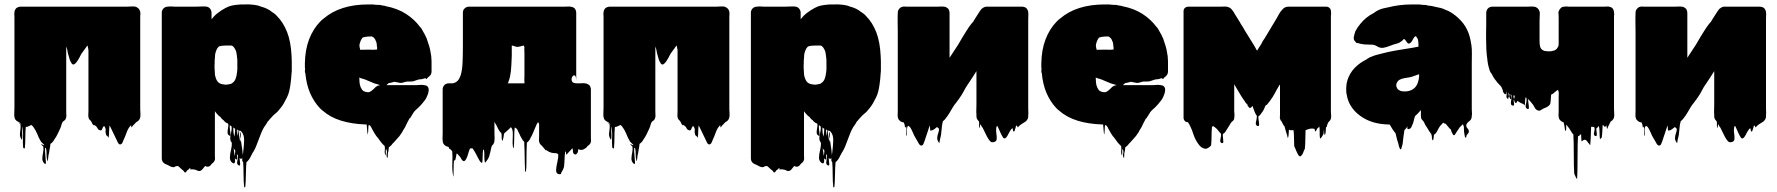

<svg xmlns="http://www.w3.org/2000/svg" viewBox="-20 -550 7998 864"><path d="M611 -59Q611 -49 612 -38Q613 -27 610 -18Q610 -18 608 -14Q607 -11 603 -7Q599 -3 594 -1L586 7Q585 10 582 11L576 18Q575 19 574 21.5Q573 24 572 23Q570 20 570 13Q557 26 550.5 44.5Q544 63 536 80Q535 84 531 92Q527 100 520 100Q514 99 510 90.5Q506 82 504 78L477 22Q476 20 475 18Q474 16 473 15Q471 28 471 41.5Q471 55 469 69Q468 70 467 67.5Q466 65 465 64Q463 62 460 60Q457 58 457 55Q454 43 455 39Q456 35 455.5 31Q455 27 449 17Q451 15 448 17.5Q445 20 445 20Q442 24 439.5 31.5Q437 39 429 36Q422 34 419.5 28.5Q417 23 413 19Q408 13 409.5 15.5Q411 18 406 14Q404 12 402 11Q402 12 400 14Q399 15 398.5 12Q398 9 396 8Q395 5 393 1.5Q391 -2 389 -6Q384 -9 380 -16Q380 -17 379.5 -17.5Q379 -18 379 -19Q379 -20 378.5 -21Q378 -22 378 -23Q377 -29 377.5 -35.5Q378 -42 378 -48V-325L374 -345Q371 -343 369 -339.5Q367 -336 366 -335Q361 -328 356.5 -322Q352 -316 347 -309Q347 -308 346.5 -308Q346 -308 346 -307L342 -300Q341 -298 340 -296Q339 -294 338 -292L334 -285Q332 -281 326.5 -273Q321 -265 314.5 -261Q308 -257 302 -265Q301 -267 300 -269Q299 -271 298 -272Q296 -275 294 -281Q292 -288 290 -295Q288 -302 286 -309Q282 -327 282 -329Q282 -331 278 -341V-47Q278 -41 278.5 -34.5Q279 -28 278 -22Q277 -19 275.5 -15Q274 -11 271 -9Q268 -5 263 -3Q259 3 256 13Q256 16 254 20Q254 21 253.5 21.5Q253 22 253 23L251 28Q245 41 239 53.5Q233 66 225 77L222 82Q220 84 220 85L214 92Q211 95 207 97Q206 104 205.5 110Q205 116 203 123Q202 130 201 136.5Q200 143 198 150Q197 156 196 167.5Q195 179 193 173Q189 159 189.5 144.5Q190 130 187 117Q187 115 185 115.5Q183 116 183 117Q182 128 184 147.5Q186 167 186.5 180Q187 193 179 185Q170 176 170.5 163Q171 150 174 136Q177 122 175 110Q164 99 165 98.5Q166 98 171.5 101Q177 104 179 103.5Q181 103 170 93Q167 91 163 85Q162 83 160.5 80Q159 77 157 74L154 68Q151 60 147.5 52.5Q144 45 140 37Q138 33 135.5 29.5Q133 26 131 23Q131 21 123 14Q122 14 120 12Q119 12 116 15Q113 16 110 17.5Q107 19 104 20Q103 21 100 21Q96 21 96 21Q94 43 94 67.5Q94 92 92 115Q92 116 90.5 117.5Q89 119 88 118Q84 116 84 112Q82 89 83.5 66.5Q85 44 80 22Q79 15 79 24.5Q79 34 80 48Q81 62 80 72Q79 82 76 76Q67 62 70.5 44Q74 26 72 10Q61 -1 62.5 -0.5Q64 0 69.5 5Q75 10 76.5 10.5Q78 11 67 0L60 -3Q54 -6 50 -11Q48 -13 46 -19Q44 -27 44 -33Q44 -41 44.5 -50Q45 -59 45 -67V-473Q45 -478 44.5 -483.5Q44 -489 45 -494Q45 -498 47 -504Q49 -508 50 -509Q53 -515 62 -518Q68 -520 72 -520H552Q562 -520 573 -521Q584 -522 593 -519Q597 -517 599 -515Q606 -511 609 -503Q611 -499 611 -497Q612 -491 611.5 -485Q611 -479 611 -473Z M1293 -244Q1293 -237 1293 -231Q1293 -225 1292 -220Q1291 -207 1290 -194.5Q1289 -182 1287 -170Q1285 -155 1281.5 -140Q1278 -125 1271 -111L1263 -96Q1253 -75 1236 -56Q1235 -54 1231 -50Q1227 -45 1221 -40.5Q1215 -36 1210 -31Q1204 -24 1198.5 -18.5Q1193 -13 1188 -6Q1188 -6 1187.5 -5.5Q1187 -5 1186 -5L1177 10Q1165 25 1155 49.5Q1145 74 1136 99Q1127 124 1116 139Q1115 140 1114.5 142.5Q1114 145 1112 147Q1112 147 1112 147.5Q1112 148 1111 148Q1111 149 1109 153Q1106 158 1103.5 163Q1101 168 1096 173Q1095 176 1092 177L1089 180Q1087 202 1086.5 234.5Q1086 267 1084 290Q1084 291 1081.5 292.5Q1079 294 1079 293Q1076 270 1076 235.5Q1076 201 1074 179Q1071 177 1071 175Q1070 174 1070 170.5Q1070 167 1070 166Q1070 163 1071 161Q1070 163 1065 165Q1064 165 1063.5 164.5Q1063 164 1062 164Q1060 163 1058 161Q1059 174 1060.5 186Q1062 198 1054 194Q1044 189 1048 174Q1052 159 1050 147Q1049 147 1047.5 146Q1046 145 1047 145Q1047 144 1046.5 143.5Q1046 143 1046 143Q1047 153 1047.5 161.5Q1048 170 1042 167Q1039 165 1037 162Q1039 175 1036.5 181.5Q1034 188 1026 183Q1014 174 1014.5 158.5Q1015 143 1019.5 125Q1024 107 1023 92Q1021 90 1019 86Q1018 85 1018 84Q1016 78 1016 72Q1016 61 1019 52Q1021 43 1022 34.5Q1023 26 1022 19Q1020 17 1018 16Q1017 16 1016 14Q1015 12 1016 14H1014V25Q1014 27 1014.5 30Q1015 33 1015 36Q1016 40 1016.5 44.5Q1017 49 1017 57Q1016 63 1013.5 61Q1011 59 1008 57Q1007 57 1007 56.5Q1007 56 1007 56Q1003 50 1004 41.5Q1005 33 1006 26Q1007 21 1007.5 16.5Q1008 12 1007 8Q1007 7 1006.5 7Q1006 7 1006 6L999 3L998 2Q997 2 997 1.5Q997 1 996 1Q990 -3 986 -9Q983 -11 980 -13.5Q977 -16 975 -19Q973 -23 971 -24.5Q969 -26 967 -27Q965 -29 962 -31.5Q959 -34 957 -37Q955 -39 953 -41.5Q951 -44 949 -47Q947 -49 946 -50Q944 -53 946 -50.5Q948 -48 947 -42V151Q947 156 947.5 161.5Q948 167 946 172Q946 172 944 176Q943 177 943 177.5Q943 178 942 179Q940 182 934 186Q931 190 927 194.5Q923 199 917 200Q913 201 909.5 199.5Q906 198 903 197Q899 201 896 205.5Q893 210 889 214Q879 223 869.5 218Q860 213 849 212H841Q840 212 839 213Q838 214 837 213Q836 210 836 205L828 213Q827 214 825 215Q823 216 821 218Q820 219 818.5 222.5Q817 226 814 226Q810 226 808.5 222.5Q807 219 805 218Q805 218 805 217.5Q805 217 804 217Q802 216 798 212L791 206L788 203Q788 203 788 202.5Q788 202 787 202Q783 198 781 197L771 198Q770 199 766 201Q760 204 754 201Q753 202 752 201Q751 200 749 200Q749 200 737.5 194Q726 188 726 189Q722 187 719 185Q708 177 708 163V-493Q708 -499 709.5 -502Q711 -505 713 -509Q722 -520 734 -520Q737 -520 740 -520.5Q743 -521 746 -521Q752 -521 757.5 -520.5Q763 -520 768 -520H861Q869 -520 877.5 -520.5Q886 -521 894 -521Q898 -521 902 -521Q906 -521 910 -520Q911 -520 912 -519.5Q913 -519 914 -519Q923 -516 928 -507Q930 -503 931 -500Q932 -497 932 -486V-463Q934 -465 934 -466Q935 -466 935 -466.5Q935 -467 935 -467L936 -468Q940 -472 941 -474Q940 -473 945 -478.5Q950 -484 952 -485Q955 -487 957.5 -489.5Q960 -492 962 -493Q970 -499 977.5 -504Q985 -509 993 -513Q995 -515 997 -515Q1009 -522 1023.5 -525Q1038 -528 1052 -529Q1059 -529 1063 -530H1079Q1102 -531 1122 -528.5Q1142 -526 1152 -521Q1168 -517 1181.5 -510.5Q1195 -504 1204 -496L1213 -490Q1217 -487 1220.5 -484Q1224 -481 1227 -477Q1255 -449 1272 -405.5Q1289 -362 1292 -299Q1293 -285 1293 -274Q1293 -263 1293 -249ZM948 -210Q950 -201 953.5 -192.5Q957 -184 964 -178Q974 -171 988 -170Q990 -169 993 -169Q996 -169 998 -169L1006 -170Q1010 -171 1013.5 -171.5Q1017 -172 1020 -173L1025 -176Q1036 -184 1040 -195Q1045 -207 1047 -227Q1048 -232 1048 -237Q1048 -242 1048 -246V-275Q1048 -280 1047.5 -286Q1047 -292 1046 -298Q1046 -303 1045 -306Q1044 -318 1039 -327Q1034 -337 1028 -342Q1024 -345 1020.5 -345Q1017 -345 1012 -345Q1004 -345 995 -345Q986 -345 978 -344Q975 -343 971 -342.5Q967 -342 964 -340Q957 -333 953.5 -324Q950 -315 948 -305Q948 -301 947.5 -296.5Q947 -292 947 -288Q946 -283 946 -277.5Q946 -272 946 -267Q945 -256 945.5 -245Q946 -234 947 -219V-214Q948 -213 948 -210ZM1034 65Q1035 63 1035 60.5Q1035 58 1036 56Q1037 50 1037.5 44.5Q1038 39 1038 33Q1038 29 1038 29Q1038 29 1035 28Q1035 28 1034 27Q1033 26 1031 24H1030V33Q1030 38 1030.5 43.5Q1031 49 1032 54Q1033 56 1033 59Q1033 62 1034 65ZM1046 33V42L1048 62Q1049 57 1049.5 53.5Q1050 50 1050 43V35Q1048 33 1046 33ZM1060 42Q1064 50 1064 62Q1064 65 1064 68Q1064 71 1063 74V75Q1065 91 1068 108Q1071 125 1072 142V148Q1073 145 1073 142.5Q1073 140 1074 138Q1074 136 1074.5 132Q1075 128 1075 128Q1078 105 1078.5 80.5Q1079 56 1066 42Q1063 38 1061 38Q1060 39 1060 41H1059Q1059 41 1059 40.5Q1059 40 1058 39Q1055 35 1054 35Q1053 36 1053.5 40.5Q1054 45 1054 46Q1055 54 1056.5 62Q1058 70 1059 78L1061 89Q1062 86 1062 83Q1062 80 1063 77V76Q1060 59 1059.5 52.5Q1059 46 1060 42ZM1036 152Q1037 145 1038 138Q1039 131 1038 125Q1037 125 1035.5 124Q1034 123 1035 123Q1034 122 1034 121.5Q1034 121 1033 120Q1032 119 1032 117.5Q1032 116 1031 115Q1032 124 1033.5 133.5Q1035 143 1036 152Z M1726 137Q1725 142 1725 153Q1725 164 1722 159Q1718 151 1720.5 140.5Q1723 130 1718 122Q1716 118 1716 126.5Q1716 135 1716 143Q1716 151 1714 148Q1710 138 1711.5 127.5Q1713 117 1711 107Q1706 103 1701.5 98Q1697 93 1694 89Q1690 84 1687 79.5Q1684 75 1681 71Q1673 63 1666 51L1654 30Q1654 29 1651 23.5Q1648 18 1646 16Q1644 14 1642 13Q1638 13 1638 16Q1637 26 1637 35.5Q1637 45 1635 55Q1635 57 1634 52Q1633 47 1633 44Q1632 36 1631.5 27Q1631 18 1630 10H1624Q1564 8 1515 -7Q1466 -22 1431 -53L1425 -58L1418 -65Q1392 -93 1375.5 -131Q1359 -169 1354 -221Q1353 -221 1353 -223Q1352 -225 1352 -233Q1352 -234 1352.5 -235Q1353 -236 1353 -237Q1352 -242 1352 -247.5Q1352 -253 1352 -259V-266Q1353 -326 1371 -373Q1389 -420 1421 -453Q1423 -454 1423.5 -455Q1424 -456 1425 -457Q1426 -458 1429 -460.5Q1432 -463 1432 -463Q1435 -466 1437 -467Q1511 -530 1637 -530H1658Q1662 -530 1663 -529Q1672 -529 1676 -528Q1690 -529 1697 -526Q1702 -525 1707 -524.5Q1712 -524 1717 -522Q1769 -512 1807 -487.5Q1845 -463 1870 -429Q1875 -425 1878 -419Q1881 -413 1884 -408L1892 -394Q1893 -391 1894.5 -388.5Q1896 -386 1897 -383Q1899 -380 1900 -377Q1901 -374 1902 -371Q1907 -357 1911.5 -342Q1916 -327 1918 -312Q1918 -308 1919 -306Q1921 -298 1921 -290Q1921 -282 1922 -274V-228Q1922 -214 1910 -205Q1907 -203 1903 -199Q1901 -194 1899 -194Q1899 -194 1895 -198Q1893 -198 1889 -197Q1885 -196 1883 -195Q1879 -194 1876 -193.5Q1873 -193 1869 -193Q1861 -192 1854 -189Q1847 -186 1839 -184Q1833 -183 1826 -183Q1819 -183 1812 -183Q1803 -182 1795.5 -179Q1788 -176 1780 -177Q1774 -178 1768 -179.5Q1762 -181 1755 -182Q1751 -181 1747.5 -180Q1744 -179 1740 -178Q1737 -177 1734 -177Q1731 -177 1728 -175Q1725 -173 1719 -167H1856Q1860 -167 1864.5 -167.5Q1869 -168 1874 -168H1879Q1885 -168 1893 -166Q1895 -166 1896 -165.5Q1897 -165 1898 -165Q1905 -162 1908 -154Q1910 -148 1909 -144Q1909 -137 1906 -128L1903 -120Q1897 -104 1887 -93Q1883 -88 1879 -83Q1875 -78 1870 -73Q1866 -69 1862 -65Q1858 -61 1853 -57L1847 -51Q1842 -46 1838.5 -39.5Q1835 -33 1831 -27Q1828 -24 1827 -22Q1829 -24 1827 -20Q1825 -16 1823 -18Q1821 -13 1818.5 -9Q1816 -5 1812 3Q1810 8 1807.5 12.5Q1805 17 1803 22Q1797 33 1792 40Q1791 43 1789.5 45.5Q1788 48 1786 50L1782 56Q1781 57 1780 59Q1779 61 1777 63Q1771 70 1765 76.5Q1759 83 1753 90L1746 97Q1744 100 1741.5 103Q1739 106 1736 108Q1732 112 1730 112Q1729 118 1728.5 124.5Q1728 131 1726 137ZM1601 -326H1606Q1619 -326 1632 -326.5Q1645 -327 1658 -326L1677 -327V-339Q1676 -340 1676 -341Q1676 -345 1675.5 -350Q1675 -355 1674 -359L1668 -373Q1667 -374 1667 -374.5Q1667 -375 1666 -376Q1661 -383 1655 -385Q1655 -386 1652 -386H1651Q1644 -386 1637 -385.5Q1630 -385 1623 -384Q1621 -383 1617.5 -382.5Q1614 -382 1611 -380Q1610 -379 1610 -378.5Q1610 -378 1609 -377Q1607 -375 1606 -372Q1605 -369 1603 -367Q1597 -351 1597.5 -344Q1598 -337 1601 -326ZM1628 -136Q1630 -135 1640 -135Q1646 -137 1651.5 -141Q1657 -145 1661 -149L1670 -158Q1678 -164 1682 -165Q1686 -166 1691 -167Q1684 -169 1677.5 -171Q1671 -173 1664 -175Q1653 -179 1642.5 -184Q1632 -189 1621 -193L1601 -199Q1599 -201 1597 -201V-196Q1597 -195 1597.5 -187.5Q1598 -180 1598 -178Q1599 -167 1603.5 -156.5Q1608 -146 1616 -140L1624 -137Q1625 -136 1628 -136Z M2639 70Q2639 75 2639.5 81Q2640 87 2638 92Q2637 93 2637 94Q2637 95 2636 96Q2631 104 2624 107Q2622 109 2622 110Q2621 110 2621 112Q2621 111 2620 112Q2620 114 2616 116Q2599 130 2582 121Q2581 128 2581 131Q2581 134 2577 140Q2575 142 2573 144Q2571 146 2568 145Q2559 143 2558.5 133Q2558 123 2556 117Q2552 121 2548.5 125Q2545 129 2540 134Q2538 137 2532 143Q2528 147 2528 146Q2527 142 2527 138.5Q2527 135 2526 131Q2523 134 2523 134Q2521 150 2520.5 167Q2520 184 2518 201Q2518 203 2514.5 211Q2511 219 2509 221Q2508 222 2506.5 225.5Q2505 229 2505 228Q2507 235 2496 234Q2482 232 2482.5 216Q2483 200 2488 179.5Q2493 159 2492 144Q2491 144 2490.5 143Q2490 142 2489 142Q2485 140 2485 140Q2482 139 2479 139Q2476 139 2473 139Q2454 138 2438 125Q2438 127 2436 127Q2435 127 2434.5 125Q2434 123 2432 122Q2431 120 2428 117Q2427 116 2426.5 115Q2426 114 2424 113Q2422 111 2421 109Q2420 107 2418 105.5Q2416 104 2414 102Q2410 98 2409 95Q2406 90 2406 87Q2405 81 2405.5 74.5Q2406 68 2406 62V8L2402 0Q2398 3 2395 9.5Q2392 16 2390 21Q2384 34 2379 47Q2374 60 2367 71Q2365 77 2363 79Q2361 83 2359 84Q2359 85 2357 86.5Q2355 88 2355 89Q2355 89 2354.5 89Q2354 89 2354 90Q2353 90 2352.5 90.5Q2352 91 2351 91Q2350 106 2349.5 130.5Q2349 155 2349 180Q2349 205 2347 220Q2347 221 2345 222.5Q2343 224 2343 223Q2342 208 2341.5 181.5Q2341 155 2340.5 129Q2340 103 2339 88L2333 82Q2330 77 2326.5 71Q2323 65 2320 59Q2318 55 2318 54L2312 42Q2309 36 2307 31Q2291 0 2288.5 -9Q2286 -18 2290 -13.5Q2294 -9 2301 2.5Q2308 14 2313 24.5Q2318 35 2316 37Q2314 39 2300 25Q2296 25 2296 24Q2294 46 2294 69.5Q2294 93 2292 116Q2291 118 2289.5 114.5Q2288 111 2288 109Q2286 96 2287 79.5Q2288 63 2287.5 47Q2287 31 2279 22Q2274 28 2267.5 33.5Q2261 39 2256 44Q2252 48 2249 50Q2247 56 2246.5 62.5Q2246 69 2244 75Q2244 77 2242.5 81Q2241 85 2240 83Q2237 75 2237.5 66Q2238 57 2236 49L2233 46L2227 39Q2223 33 2220.5 27.5Q2218 22 2215 16Q2214 15 2214 14Q2214 13 2213 12Q2212 11 2210.5 8Q2209 5 2208 4Q2208 3 2206.5 -1Q2205 -5 2205 8V49Q2205 57 2205.5 65.5Q2206 74 2205 83Q2205 91 2200 99L2194 105Q2191 112 2189.5 120Q2188 128 2186 136Q2184 144 2181.5 152.5Q2179 161 2174 168L2168 176Q2167 177 2165 180Q2163 183 2162 181Q2159 167 2159.5 153Q2160 139 2158 125Q2158 124 2156 123.5Q2154 123 2154 125Q2152 139 2152 154Q2152 169 2150 183Q2150 182 2146 182Q2142 179 2139 174.5Q2136 170 2134 166Q2128 155 2122.5 144Q2117 133 2110 123Q2109 122 2108.5 120.5Q2108 119 2106 118L2105 117Q2104 118 2095 118Q2094 121 2093 123.5Q2092 126 2091 128Q2088 137 2085.5 146Q2083 155 2079 163Q2075 171 2071 174Q2067 176 2064.5 174.5Q2062 173 2060 171Q2056 166 2053 160Q2050 154 2045 150Q2043 147 2039 143Q2038 143 2036.5 141.5Q2035 140 2035 140Q2034 142 2032 155.5Q2030 169 2027 173Q2026 174 2024.5 171.5Q2023 169 2023 171Q2022 179 2021.5 193.5Q2021 208 2021 221.5Q2021 235 2021 241.5Q2021 248 2019 239Q2014 216 2015.5 184.5Q2017 153 2015 131Q2012 128 2011 126Q2011 126 2006 121Q2006 120 2005.5 119.5Q2005 119 2005 119Q2003 121 2003 121Q2001 119 2000.5 116.5Q2000 114 1999 112Q1998 110 1990 109Q1988 108 1986.5 107Q1985 106 1983 105Q1972 97 1972 82Q1971 74 1971.5 66Q1972 58 1972 51V-148Q1972 -154 1973.5 -157Q1975 -160 1977 -164Q1985 -175 1999 -175H2015Q2019 -175 2022 -176Q2042 -182 2050 -204L2053 -211Q2060 -234 2061.5 -267.5Q2063 -301 2063 -341V-493Q2063 -498 2064 -501Q2066 -507 2068 -509Q2070 -511 2071 -512Q2072 -513 2073 -514Q2081 -520 2090 -520H2521Q2527 -520 2534 -520.5Q2541 -521 2547 -520Q2551 -520 2555 -518Q2558 -518 2559 -517Q2566 -514 2569 -508Q2573 -500 2573 -493V-183Q2573 -208 2566.5 -210.5Q2560 -213 2555 -204Q2550 -195 2553.5 -185Q2557 -175 2577 -175H2589Q2594 -175 2600 -175.5Q2606 -176 2612 -175Q2620 -175 2627 -170Q2631 -169 2634 -164Q2636 -162 2636 -160Q2639 -154 2639 -148ZM2283 -345V-298Q2282 -282 2281 -255.5Q2280 -229 2275 -205Q2274 -201 2273 -197.5Q2272 -194 2271 -190Q2271 -190 2271 -189.5Q2271 -189 2270 -189Q2269 -187 2269 -185Q2269 -183 2268 -181Q2267 -180 2267 -179Q2267 -179 2267 -178.5Q2267 -178 2266 -178Q2266 -176 2265 -175H2340V-183Q2339 -189 2339.5 -194.5Q2340 -200 2340 -206V-309Q2340 -317 2339.5 -323.5Q2339 -330 2340 -337L2337 -345Q2336 -345 2334.5 -344.5Q2333 -344 2332 -344Q2330 -343 2328 -343Q2326 -343 2324 -342Q2320 -341 2316 -340Q2312 -339 2307 -339Q2303 -339 2298.5 -341Q2294 -343 2289 -344Q2290 -344 2286.5 -344.5Q2283 -345 2283 -345Z M3262 -59Q3262 -49 3263 -38Q3264 -27 3261 -18Q3261 -18 3259 -14Q3258 -11 3254 -7Q3250 -3 3245 -1L3237 7Q3236 10 3233 11L3227 18Q3226 19 3225 21.5Q3224 24 3223 23Q3221 20 3221 13Q3208 26 3201.5 44.5Q3195 63 3187 80Q3186 84 3182 92Q3178 100 3171 100Q3165 99 3161 90.5Q3157 82 3155 78L3128 22Q3127 20 3126 18Q3125 16 3124 15Q3122 28 3122 41.5Q3122 55 3120 69Q3119 70 3118 67.5Q3117 65 3116 64Q3114 62 3111 60Q3108 58 3108 55Q3105 43 3106 39Q3107 35 3106.5 31Q3106 27 3100 17Q3102 15 3099 17.5Q3096 20 3096 20Q3093 24 3090.5 31.5Q3088 39 3080 36Q3073 34 3070.5 28.5Q3068 23 3064 19Q3059 13 3060.5 15.5Q3062 18 3057 14Q3055 12 3053 11Q3053 12 3051 14Q3050 15 3049.5 12Q3049 9 3047 8Q3046 5 3044 1.5Q3042 -2 3040 -6Q3035 -9 3031 -16Q3031 -17 3030.5 -17.5Q3030 -18 3030 -19Q3030 -20 3029.5 -21Q3029 -22 3029 -23Q3028 -29 3028.5 -35.5Q3029 -42 3029 -48V-325L3025 -345Q3022 -343 3020 -339.5Q3018 -336 3017 -335Q3012 -328 3007.5 -322Q3003 -316 2998 -309Q2998 -308 2997.5 -308Q2997 -308 2997 -307L2993 -300Q2992 -298 2991 -296Q2990 -294 2989 -292L2985 -285Q2983 -281 2977.5 -273Q2972 -265 2965.5 -261Q2959 -257 2953 -265Q2952 -267 2951 -269Q2950 -271 2949 -272Q2947 -275 2945 -281Q2943 -288 2941 -295Q2939 -302 2937 -309Q2933 -327 2933 -329Q2933 -331 2929 -341V-47Q2929 -41 2929.5 -34.5Q2930 -28 2929 -22Q2928 -19 2926.5 -15Q2925 -11 2922 -9Q2919 -5 2914 -3Q2910 3 2907 13Q2907 16 2905 20Q2905 21 2904.5 21.5Q2904 22 2904 23L2902 28Q2896 41 2890 53.5Q2884 66 2876 77L2873 82Q2871 84 2871 85L2865 92Q2862 95 2858 97Q2857 104 2856.5 110Q2856 116 2854 123Q2853 130 2852 136.5Q2851 143 2849 150Q2848 156 2847 167.5Q2846 179 2844 173Q2840 159 2840.5 144.5Q2841 130 2838 117Q2838 115 2836 115.5Q2834 116 2834 117Q2833 128 2835 147.5Q2837 167 2837.5 180Q2838 193 2830 185Q2821 176 2821.5 163Q2822 150 2825 136Q2828 122 2826 110Q2815 99 2816 98.5Q2817 98 2822.5 101Q2828 104 2830 103.5Q2832 103 2821 93Q2818 91 2814 85Q2813 83 2811.5 80Q2810 77 2808 74L2805 68Q2802 60 2798.5 52.5Q2795 45 2791 37Q2789 33 2786.5 29.5Q2784 26 2782 23Q2782 21 2774 14Q2773 14 2771 12Q2770 12 2767 15Q2764 16 2761 17.5Q2758 19 2755 20Q2754 21 2751 21Q2747 21 2747 21Q2745 43 2745 67.5Q2745 92 2743 115Q2743 116 2741.5 117.5Q2740 119 2739 118Q2735 116 2735 112Q2733 89 2734.5 66.5Q2736 44 2731 22Q2730 15 2730 24.5Q2730 34 2731 48Q2732 62 2731 72Q2730 82 2727 76Q2718 62 2721.5 44Q2725 26 2723 10Q2712 -1 2713.5 -0.5Q2715 0 2720.5 5Q2726 10 2727.5 10.5Q2729 11 2718 0L2711 -3Q2705 -6 2701 -11Q2699 -13 2697 -19Q2695 -27 2695 -33Q2695 -41 2695.5 -50Q2696 -59 2696 -67V-473Q2696 -478 2695.5 -483.5Q2695 -489 2696 -494Q2696 -498 2698 -504Q2700 -508 2701 -509Q2704 -515 2713 -518Q2719 -520 2723 -520H3203Q3213 -520 3224 -521Q3235 -522 3244 -519Q3248 -517 3250 -515Q3257 -511 3260 -503Q3262 -499 3262 -497Q3263 -491 3262.5 -485Q3262 -479 3262 -473Z M3944 -244Q3944 -237 3944 -231Q3944 -225 3943 -220Q3942 -207 3941 -194.5Q3940 -182 3938 -170Q3936 -155 3932.5 -140Q3929 -125 3922 -111L3914 -96Q3904 -75 3887 -56Q3886 -54 3882 -50Q3878 -45 3872 -40.5Q3866 -36 3861 -31Q3855 -24 3849.5 -18.5Q3844 -13 3839 -6Q3839 -6 3838.5 -5.5Q3838 -5 3837 -5L3828 10Q3816 25 3806 49.5Q3796 74 3787 99Q3778 124 3767 139Q3766 140 3765.5 142.5Q3765 145 3763 147Q3763 147 3763 147.5Q3763 148 3762 148Q3762 149 3760 153Q3757 158 3754.5 163Q3752 168 3747 173Q3746 176 3743 177L3740 180Q3738 202 3737.5 234.5Q3737 267 3735 290Q3735 291 3732.5 292.5Q3730 294 3730 293Q3727 270 3727 235.5Q3727 201 3725 179Q3722 177 3722 175Q3721 174 3721 170.5Q3721 167 3721 166Q3721 163 3722 161Q3721 163 3716 165Q3715 165 3714.5 164.5Q3714 164 3713 164Q3711 163 3709 161Q3710 174 3711.5 186Q3713 198 3705 194Q3695 189 3699 174Q3703 159 3701 147Q3700 147 3698.5 146Q3697 145 3698 145Q3698 144 3697.5 143.5Q3697 143 3697 143Q3698 153 3698.5 161.5Q3699 170 3693 167Q3690 165 3688 162Q3690 175 3687.5 181.5Q3685 188 3677 183Q3665 174 3665.5 158.5Q3666 143 3670.5 125Q3675 107 3674 92Q3672 90 3670 86Q3669 85 3669 84Q3667 78 3667 72Q3667 61 3670 52Q3672 43 3673 34.5Q3674 26 3673 19Q3671 17 3669 16Q3668 16 3667 14Q3666 12 3667 14H3665V25Q3665 27 3665.5 30Q3666 33 3666 36Q3667 40 3667.5 44.5Q3668 49 3668 57Q3667 63 3664.5 61Q3662 59 3659 57Q3658 57 3658 56.5Q3658 56 3658 56Q3654 50 3655 41.5Q3656 33 3657 26Q3658 21 3658.5 16.5Q3659 12 3658 8Q3658 7 3657.5 7Q3657 7 3657 6L3650 3L3649 2Q3648 2 3648 1.5Q3648 1 3647 1Q3641 -3 3637 -9Q3634 -11 3631 -13.5Q3628 -16 3626 -19Q3624 -23 3622 -24.5Q3620 -26 3618 -27Q3616 -29 3613 -31.5Q3610 -34 3608 -37Q3606 -39 3604 -41.5Q3602 -44 3600 -47Q3598 -49 3597 -50Q3595 -53 3597 -50.5Q3599 -48 3598 -42V151Q3598 156 3598.5 161.5Q3599 167 3597 172Q3597 172 3595 176Q3594 177 3594 177.5Q3594 178 3593 179Q3591 182 3585 186Q3582 190 3578 194.5Q3574 199 3568 200Q3564 201 3560.5 199.5Q3557 198 3554 197Q3550 201 3547 205.5Q3544 210 3540 214Q3530 223 3520.5 218Q3511 213 3500 212H3492Q3491 212 3490 213Q3489 214 3488 213Q3487 210 3487 205L3479 213Q3478 214 3476 215Q3474 216 3472 218Q3471 219 3469.5 222.5Q3468 226 3465 226Q3461 226 3459.5 222.5Q3458 219 3456 218Q3456 218 3456 217.5Q3456 217 3455 217Q3453 216 3449 212L3442 206L3439 203Q3439 203 3439 202.5Q3439 202 3438 202Q3434 198 3432 197L3422 198Q3421 199 3417 201Q3411 204 3405 201Q3404 202 3403 201Q3402 200 3400 200Q3400 200 3388.5 194Q3377 188 3377 189Q3373 187 3370 185Q3359 177 3359 163V-493Q3359 -499 3360.5 -502Q3362 -505 3364 -509Q3373 -520 3385 -520Q3388 -520 3391 -520.5Q3394 -521 3397 -521Q3403 -521 3408.5 -520.5Q3414 -520 3419 -520H3512Q3520 -520 3528.5 -520.5Q3537 -521 3545 -521Q3549 -521 3553 -521Q3557 -521 3561 -520Q3562 -520 3563 -519.5Q3564 -519 3565 -519Q3574 -516 3579 -507Q3581 -503 3582 -500Q3583 -497 3583 -486V-463Q3585 -465 3585 -466Q3586 -466 3586 -466.5Q3586 -467 3586 -467L3587 -468Q3591 -472 3592 -474Q3591 -473 3596 -478.5Q3601 -484 3603 -485Q3606 -487 3608.5 -489.5Q3611 -492 3613 -493Q3621 -499 3628.5 -504Q3636 -509 3644 -513Q3646 -515 3648 -515Q3660 -522 3674.5 -525Q3689 -528 3703 -529Q3710 -529 3714 -530H3730Q3753 -531 3773 -528.5Q3793 -526 3803 -521Q3819 -517 3832.5 -510.5Q3846 -504 3855 -496L3864 -490Q3868 -487 3871.5 -484Q3875 -481 3878 -477Q3906 -449 3923 -405.5Q3940 -362 3943 -299Q3944 -285 3944 -274Q3944 -263 3944 -249ZM3599 -210Q3601 -201 3604.5 -192.5Q3608 -184 3615 -178Q3625 -171 3639 -170Q3641 -169 3644 -169Q3647 -169 3649 -169L3657 -170Q3661 -171 3664.5 -171.5Q3668 -172 3671 -173L3676 -176Q3687 -184 3691 -195Q3696 -207 3698 -227Q3699 -232 3699 -237Q3699 -242 3699 -246V-275Q3699 -280 3698.5 -286Q3698 -292 3697 -298Q3697 -303 3696 -306Q3695 -318 3690 -327Q3685 -337 3679 -342Q3675 -345 3671.5 -345Q3668 -345 3663 -345Q3655 -345 3646 -345Q3637 -345 3629 -344Q3626 -343 3622 -342.5Q3618 -342 3615 -340Q3608 -333 3604.5 -324Q3601 -315 3599 -305Q3599 -301 3598.5 -296.5Q3598 -292 3598 -288Q3597 -283 3597 -277.5Q3597 -272 3597 -267Q3596 -256 3596.5 -245Q3597 -234 3598 -219V-214Q3599 -213 3599 -210ZM3685 65Q3686 63 3686 60.5Q3686 58 3687 56Q3688 50 3688.5 44.5Q3689 39 3689 33Q3689 29 3689 29Q3689 29 3686 28Q3686 28 3685 27Q3684 26 3682 24H3681V33Q3681 38 3681.5 43.5Q3682 49 3683 54Q3684 56 3684 59Q3684 62 3685 65ZM3697 33V42L3699 62Q3700 57 3700.5 53.5Q3701 50 3701 43V35Q3699 33 3697 33ZM3711 42Q3715 50 3715 62Q3715 65 3715 68Q3715 71 3714 74V75Q3716 91 3719 108Q3722 125 3723 142V148Q3724 145 3724 142.5Q3724 140 3725 138Q3725 136 3725.5 132Q3726 128 3726 128Q3729 105 3729.5 80.5Q3730 56 3717 42Q3714 38 3712 38Q3711 39 3711 41H3710Q3710 41 3710 40.5Q3710 40 3709 39Q3706 35 3705 35Q3704 36 3704.5 40.5Q3705 45 3705 46Q3706 54 3707.5 62Q3709 70 3710 78L3712 89Q3713 86 3713 83Q3713 80 3714 77V76Q3711 59 3710.5 52.5Q3710 46 3711 42ZM3687 152Q3688 145 3689 138Q3690 131 3689 125Q3688 125 3686.5 124Q3685 123 3686 123Q3685 122 3685 121.5Q3685 121 3684 120Q3683 119 3683 117.5Q3683 116 3682 115Q3683 124 3684.5 133.5Q3686 143 3687 152Z M4607 -60Q4607 -53 4607.5 -46.5Q4608 -40 4607 -33V-24Q4606 -15 4601 -9L4595 -3Q4591 0 4585.5 3Q4580 6 4576 9Q4573 11 4570 13.5Q4567 16 4564 19Q4563 20 4562 22Q4561 24 4560 23Q4553 12 4556.5 12.5Q4560 13 4563 15.5Q4566 18 4556 15H4555H4554Q4554 15 4552 17Q4551 20 4550.5 23.5Q4550 27 4548 31Q4547 33 4546.5 36Q4546 39 4544 41Q4542 43 4540 41Q4538 38 4538 34Q4538 30 4536 27Q4534 28 4532 30Q4529 33 4527 37Q4522 44 4518.5 51.5Q4515 59 4510 66Q4509 67 4508 68.5Q4507 70 4505 71Q4503 73 4500 73Q4496 73 4493 68Q4492 66 4491 64Q4490 62 4489 61Q4483 50 4478.5 39Q4474 28 4469 18Q4465 18 4465 18Q4461 33 4463.5 49Q4466 65 4465 76.5Q4464 88 4449 90Q4442 91 4437.5 87Q4433 83 4429 77Q4421 65 4415 51.5Q4409 38 4402 25L4396 17Q4395 15 4394.5 12Q4394 9 4392 10Q4390 13 4390 20.5Q4390 28 4388 25Q4385 18 4386 10.5Q4387 3 4385 -4Q4381 -8 4379 -11Q4377 -15 4376 -16Q4376 -17 4375.5 -17.5Q4375 -18 4375 -19Q4374 -22 4374 -25.5Q4374 -29 4374 -33Q4373 -45 4373.5 -57Q4374 -69 4374 -80V-230Q4370 -223 4365 -215.5Q4360 -208 4355 -200L4327 -158Q4320 -145 4313 -132.5Q4306 -120 4298 -109Q4296 -106 4294 -103Q4292 -100 4290 -98Q4286 -92 4282 -87Q4278 -82 4274 -77L4267 -66Q4260 -54 4252.5 -41.5Q4245 -29 4234 -15Q4231 -11 4227 -8Q4226 -7 4225 -6Q4224 -5 4223 -4Q4219 10 4218 25Q4217 40 4215 54Q4214 59 4213 65Q4212 71 4210 77Q4209 81 4208 89Q4207 97 4206 93Q4197 82 4197.5 71Q4198 60 4201.5 50.5Q4205 41 4205.5 33.5Q4206 26 4196 22Q4194 24 4191 26Q4188 28 4186 30Q4182 33 4178.5 35Q4175 37 4170 37Q4169 37 4168 37.5Q4167 38 4166 37Q4165 32 4165 26Q4165 20 4164 15Q4162 18 4160 26Q4155 41 4150 56Q4145 71 4140 86Q4139 90 4135.5 97.5Q4132 105 4126 105Q4123 105 4122 104Q4118 102 4115.5 97.5Q4113 93 4111 90Q4109 86 4107 82.5Q4105 79 4103 76Q4100 70 4096.5 64.5Q4093 59 4091 53Q4087 45 4083.5 37Q4080 29 4075 22Q4073 20 4071 18.5Q4069 17 4067 16Q4062 19 4061.5 32Q4061 45 4061.5 55Q4062 65 4059 59Q4058 57 4059 43.5Q4060 30 4058 18Q4058 21 4055 23Q4052 25 4052 20Q4052 15 4051 12Q4050 9 4049 6.5Q4048 4 4047 1Q4046 1 4045 0.5Q4044 0 4042 0Q4041 0 4040.5 -0.5Q4040 -1 4038 -1Q4030 -4 4025 -11Q4023 -13 4021 -19Q4019 -26 4019.5 -35Q4020 -44 4020 -51V-405Q4020 -423 4019.5 -447Q4019 -471 4020 -493Q4020 -504 4028 -512Q4030 -514 4032.5 -516Q4035 -518 4039 -519Q4044 -521 4049.5 -520.5Q4055 -520 4060 -520H4198Q4205 -520 4213 -520.5Q4221 -521 4228 -520Q4231 -520 4234 -519Q4237 -518 4240 -516Q4242 -515 4244 -513Q4247 -512 4248 -509Q4250 -507 4250 -505Q4252 -501 4252.5 -497Q4253 -493 4253 -490V-290L4291 -348Q4292 -349 4294 -353Q4302 -367 4311 -382Q4320 -397 4329 -411L4340 -428Q4352 -445 4360 -453Q4360 -454 4360.5 -454.5Q4361 -455 4361 -455L4367 -465L4383 -490Q4389 -500 4397 -510Q4402 -514 4406.5 -516.5Q4411 -519 4417 -520H4580Q4584 -520 4590 -518Q4591 -518 4591.5 -517.5Q4592 -517 4593 -517Q4601 -513 4604 -505Q4607 -501 4607 -495Q4608 -488 4607.5 -480Q4607 -472 4607 -465Z M5040 137Q5039 142 5039 153Q5039 164 5036 159Q5032 151 5034.5 140.5Q5037 130 5032 122Q5030 118 5030 126.5Q5030 135 5030 143Q5030 151 5028 148Q5024 138 5025.5 127.5Q5027 117 5025 107Q5020 103 5015.5 98Q5011 93 5008 89Q5004 84 5001 79.5Q4998 75 4995 71Q4987 63 4980 51L4968 30Q4968 29 4965 23.5Q4962 18 4960 16Q4958 14 4956 13Q4952 13 4952 16Q4951 26 4951 35.5Q4951 45 4949 55Q4949 57 4948 52Q4947 47 4947 44Q4946 36 4945.5 27Q4945 18 4944 10H4938Q4878 8 4829 -7Q4780 -22 4745 -53L4739 -58L4732 -65Q4706 -93 4689.5 -131Q4673 -169 4668 -221Q4667 -221 4667 -223Q4666 -225 4666 -233Q4666 -234 4666.5 -235Q4667 -236 4667 -237Q4666 -242 4666 -247.5Q4666 -253 4666 -259V-266Q4667 -326 4685 -373Q4703 -420 4735 -453Q4737 -454 4737.5 -455Q4738 -456 4739 -457Q4740 -458 4743 -460.5Q4746 -463 4746 -463Q4749 -466 4751 -467Q4825 -530 4951 -530H4972Q4976 -530 4977 -529Q4986 -529 4990 -528Q5004 -529 5011 -526Q5016 -525 5021 -524.5Q5026 -524 5031 -522Q5083 -512 5121 -487.5Q5159 -463 5184 -429Q5189 -425 5192 -419Q5195 -413 5198 -408L5206 -394Q5207 -391 5208.5 -388.5Q5210 -386 5211 -383Q5213 -380 5214 -377Q5215 -374 5216 -371Q5221 -357 5225.5 -342Q5230 -327 5232 -312Q5232 -308 5233 -306Q5235 -298 5235 -290Q5235 -282 5236 -274V-228Q5236 -214 5224 -205Q5221 -203 5217 -199Q5215 -194 5213 -194Q5213 -194 5209 -198Q5207 -198 5203 -197Q5199 -196 5197 -195Q5193 -194 5190 -193.5Q5187 -193 5183 -193Q5175 -192 5168 -189Q5161 -186 5153 -184Q5147 -183 5140 -183Q5133 -183 5126 -183Q5117 -182 5109.5 -179Q5102 -176 5094 -177Q5088 -178 5082 -179.5Q5076 -181 5069 -182Q5065 -181 5061.5 -180Q5058 -179 5054 -178Q5051 -177 5048 -177Q5045 -177 5042 -175Q5039 -173 5033 -167H5170Q5174 -167 5178.5 -167.5Q5183 -168 5188 -168H5193Q5199 -168 5207 -166Q5209 -166 5210 -165.5Q5211 -165 5212 -165Q5219 -162 5222 -154Q5224 -148 5223 -144Q5223 -137 5220 -128L5217 -120Q5211 -104 5201 -93Q5197 -88 5193 -83Q5189 -78 5184 -73Q5180 -69 5176 -65Q5172 -61 5167 -57L5161 -51Q5156 -46 5152.5 -39.5Q5149 -33 5145 -27Q5142 -24 5141 -22Q5143 -24 5141 -20Q5139 -16 5137 -18Q5135 -13 5132.5 -9Q5130 -5 5126 3Q5124 8 5121.5 12.5Q5119 17 5117 22Q5111 33 5106 40Q5105 43 5103.5 45.5Q5102 48 5100 50L5096 56Q5095 57 5094 59Q5093 61 5091 63Q5085 70 5079 76.5Q5073 83 5067 90L5060 97Q5058 100 5055.5 103Q5053 106 5050 108Q5046 112 5044 112Q5043 118 5042.5 124.5Q5042 131 5040 137ZM4915 -326H4920Q4933 -326 4946 -326.5Q4959 -327 4972 -326L4991 -327V-339Q4990 -340 4990 -341Q4990 -345 4989.5 -350Q4989 -355 4988 -359L4982 -373Q4981 -374 4981 -374.5Q4981 -375 4980 -376Q4975 -383 4969 -385Q4969 -386 4966 -386H4965Q4958 -386 4951 -385.5Q4944 -385 4937 -384Q4935 -383 4931.5 -382.5Q4928 -382 4925 -380Q4924 -379 4924 -378.5Q4924 -378 4923 -377Q4921 -375 4920 -372Q4919 -369 4917 -367Q4911 -351 4911.5 -344Q4912 -337 4915 -326ZM4942 -136Q4944 -135 4954 -135Q4960 -137 4965.5 -141Q4971 -145 4975 -149L4984 -158Q4992 -164 4996 -165Q5000 -166 5005 -167Q4998 -169 4991.5 -171Q4985 -173 4978 -175Q4967 -179 4956.5 -184Q4946 -189 4935 -193L4915 -199Q4913 -201 4911 -201V-196Q4911 -195 4911.5 -187.5Q4912 -180 4912 -178Q4913 -167 4917.5 -156.5Q4922 -146 4930 -140L4938 -137Q4939 -136 4942 -136Z M5966 -9Q5965 -9 5965 -8.5Q5965 -8 5965 -8Q5959 -2 5957 1Q5956 4 5954.5 7Q5953 10 5952 13Q5951 18 5950.5 21Q5950 24 5947 21Q5946 28 5946 36.5Q5946 45 5944 53Q5944 54 5942 56Q5940 58 5940 57Q5939 50 5938.5 43.5Q5938 37 5938 31Q5937 35 5937 40Q5937 45 5936 50Q5936 52 5933 58Q5930 64 5928 66Q5927 68 5924 71Q5920 75 5920 73Q5918 59 5918.5 45.5Q5919 32 5917 19Q5913 25 5908 28Q5907 29 5906.5 31Q5906 33 5904 35Q5903 36 5902 39Q5901 42 5899 41Q5897 40 5897 36.5Q5897 33 5895 30Q5894 29 5893.5 29.5Q5893 30 5891 29Q5884 28 5876 29Q5871 30 5865.5 32Q5860 34 5855 36Q5854 55 5854 76Q5854 97 5852 117Q5852 120 5850.5 122.5Q5849 125 5848 127Q5846 133 5843.5 139Q5841 145 5836 150Q5833 155 5828 153Q5824 151 5821 145Q5818 139 5816 135Q5811 125 5808 116Q5807 114 5805.5 111.5Q5804 109 5804 107Q5803 89 5803 71Q5803 53 5801 36H5788Q5785 36 5784 35Q5783 35 5782 34Q5781 33 5780 35Q5779 43 5779 52.5Q5779 62 5776 70Q5775 73 5774 67Q5773 61 5772 58Q5771 56 5767.5 44.5Q5764 33 5764 32Q5763 29 5762.5 25.5Q5762 22 5760 18Q5758 16 5757 14Q5755 14 5755 12Q5754 10 5753 8Q5752 6 5751 4Q5750 3 5748 -1.5Q5746 -6 5747 -4Q5747 -4 5747 -4Q5747 -4 5747 -4Q5747 -5 5746 -5Q5746 -7 5744 -7Q5744 -7 5744 -7Q5744 -7 5742 -10Q5742 -11 5741.5 -12Q5741 -13 5741 -14Q5741 -14 5740.5 -14.5Q5740 -15 5740 -16Q5739 -20 5739.5 -24Q5740 -28 5740 -32V-160Q5740 -278 5753 -352.5Q5766 -427 5787.5 -464.5Q5809 -502 5834 -510.5Q5859 -519 5883.5 -505Q5908 -491 5927 -461Q5946 -431 5955 -393.5Q5964 -356 5959.5 -316.5Q5955 -277 5931.5 -243.5Q5908 -210 5861.5 -189Q5815 -168 5740 -168H5738L5724 -144Q5720 -136 5715.5 -128Q5711 -120 5706 -112L5692 -92Q5691 -91 5689.5 -89Q5688 -87 5686 -85Q5685 -84 5683.5 -81.5Q5682 -79 5678 -77Q5678 -77 5676.5 -76.5Q5675 -76 5676 -76Q5673 -72 5671.5 -67.5Q5670 -63 5668 -59Q5666 -54 5662.5 -49Q5659 -44 5655 -39Q5657 -41 5653.5 -36.5Q5650 -32 5647 -29H5646Q5644 -27 5643 -27Q5642 -20 5644 -9Q5646 2 5646 10.5Q5646 19 5639 17Q5628 13 5632 -2Q5636 -17 5636 -29Q5633 -32 5631 -36Q5627 -43 5624.5 -50.5Q5622 -58 5619 -65Q5618 -66 5618 -70Q5617 -70 5617 -70.5Q5617 -71 5617 -71Q5615 -73 5615 -73Q5614 -72 5613.5 -70.5Q5613 -69 5611 -67Q5609 -65 5608 -65Q5605 -64 5602 -65Q5600 -66 5598 -70Q5588 -81 5590.5 -79.5Q5593 -78 5597 -74Q5596 -75 5596 -76Q5596 -77 5595 -78Q5593 -80 5593 -80L5585 -88Q5584 -91 5582 -93.5Q5580 -96 5578 -99Q5568 -113 5559 -128.5Q5550 -144 5541 -159L5534 -171V-56Q5534 -52 5534 -47.5Q5534 -43 5535 -38Q5535 -33 5535 -28Q5535 -23 5534 -18Q5534 -15 5532 -11Q5529 -5 5523 -2L5517 6Q5516 8 5514.5 11Q5513 14 5511 16L5508 21L5493 45Q5492 45 5490.5 47Q5489 49 5490 48L5487 51H5486Q5484 53 5483 53Q5482 60 5483.5 70.5Q5485 81 5485 88Q5485 95 5478 94Q5468 91 5472 76Q5476 61 5474 51Q5472 49 5472 49Q5472 49 5467 44Q5465 40 5463 39Q5462 37 5460 35Q5456 30 5451 26Q5446 22 5441 18Q5440 18 5439.5 18.5Q5439 19 5438 19Q5434 19 5434 20Q5432 41 5432 62Q5432 83 5430 104Q5430 105 5426.5 108Q5423 111 5422 112Q5410 122 5398.5 118.5Q5387 115 5378 105Q5359 82 5349.5 52Q5340 22 5326 0Q5324 0 5321.5 -0.5Q5319 -1 5316 -2Q5306 -9 5306 -20V-500Q5306 -510 5314 -516H5315Q5319 -520 5327 -520H5473Q5481 -520 5489 -520.5Q5497 -521 5504 -519Q5519 -516 5529 -499Q5533 -496 5534 -491L5559 -451Q5560 -449 5563.5 -442.5Q5567 -436 5571 -431L5574 -426Q5575 -425 5576 -423Q5577 -421 5578 -419L5584 -409L5623 -346Q5625 -342 5628 -337.5Q5631 -333 5633 -328L5637 -322L5640 -327Q5639 -325 5641 -328.5Q5643 -332 5643 -332Q5643 -333 5643.5 -333.5Q5644 -334 5644 -334L5652 -346Q5654 -350 5656.5 -353.5Q5659 -357 5660 -361L5663 -366Q5671 -377 5677.5 -388.5Q5684 -400 5691 -411L5724 -466Q5730 -476 5735.5 -486.5Q5741 -497 5748 -504Q5760 -520 5777 -520H5948Q5957 -520 5963 -514Q5968 -510 5969 -502.5Q5970 -495 5970 -488Q5969 -484 5969 -480Q5969 -476 5969 -472V-48Q5969 -41 5970 -32.5Q5971 -24 5969 -16ZM5678 -77Q5679 -77 5678 -77Z M6604 -36Q6604 -32 6603 -30Q6603 -17 6598 -11Q6597 -9 6594 -6.5Q6591 -4 6588 -2Q6577 9 6578 16Q6579 23 6584 28Q6589 33 6590 40Q6591 47 6580 58Q6579 61 6578.5 64.5Q6578 68 6576 70Q6575 71 6572 65Q6571 60 6570 54Q6569 48 6568 42Q6567 25 6567.5 22.5Q6568 20 6563 9L6559 13Q6556 16 6553.5 18Q6551 20 6548 24Q6544 30 6540 36Q6536 42 6532 48Q6531 49 6529 53Q6527 57 6525 58Q6520 60 6517 53Q6514 46 6512 44Q6511 41 6510.5 38Q6510 35 6508 32Q6506 31 6502 27Q6500 25 6499 23L6489 11L6484 6Q6482 7 6479 5Q6476 3 6474 2Q6469 7 6469 8Q6461 15 6455.5 24.5Q6450 34 6445 44Q6444 46 6441.5 49Q6439 52 6436 54Q6434 56 6433 56Q6432 62 6431.5 68.5Q6431 75 6429 81Q6428 82 6426.5 80.5Q6425 79 6425 78Q6423 70 6423.5 66.5Q6424 63 6420 51Q6419 51 6418.5 50.5Q6418 50 6418 50Q6418 49 6416 47Q6416 45 6414.5 44Q6413 43 6413 43L6404 28L6392 9Q6391 5 6389 1.5Q6387 -2 6385 -5L6384 -6Q6380 -9 6376 -16Q6376 -17 6375.5 -17.5Q6375 -18 6375 -19Q6374 -24 6374 -30.5Q6374 -37 6374 -47V-55Q6372 -53 6371 -51L6368 -48Q6359 -37 6348 -28Q6344 -18 6342 -7.5Q6340 3 6335 13Q6334 17 6331.5 21.5Q6329 26 6325 29Q6324 30 6319.5 31Q6315 32 6314 31Q6313 28 6313 24.5Q6313 21 6313 18Q6312 21 6310.5 23.5Q6309 26 6307 28Q6306 30 6304 31.5Q6302 33 6300 35Q6297 51 6295.5 65.5Q6294 80 6292 96Q6291 100 6290 104.5Q6289 109 6287 114Q6287 119 6284 122Q6283 123 6280 120Q6279 118 6278 115.5Q6277 113 6276 111Q6275 106 6272 94.5Q6269 83 6267 79Q6266 75 6265 70.5Q6264 66 6263 62Q6262 59 6261.5 55.5Q6261 52 6259 48L6256 45Q6253 41 6250 36.5Q6247 32 6244 28Q6243 25 6241 22.5Q6239 20 6237 16Q6236 14 6235 12.5Q6234 11 6232 10H6224Q6159 8 6112.5 -21Q6066 -50 6048 -95Q6047 -98 6046 -101Q6045 -104 6044 -107Q6044 -108 6043.5 -109Q6043 -110 6043 -111Q6042 -116 6041 -120.5Q6040 -125 6039 -129Q6038 -135 6038 -141.5Q6038 -148 6038 -154Q6038 -158 6038.5 -161Q6039 -164 6039 -168L6040 -175Q6043 -191 6049 -204Q6063 -236 6092 -259Q6098 -264 6104 -268Q6110 -272 6117 -276L6130 -283Q6132 -285 6135 -287Q6138 -289 6141 -290Q6143 -292 6146 -293Q6149 -294 6152 -295Q6163 -300 6174.5 -303Q6186 -306 6198 -309Q6212 -313 6226.5 -316Q6241 -319 6257 -322L6281 -326Q6295 -328 6308.5 -330.5Q6322 -333 6336 -335Q6340 -335 6341 -336L6363 -340V-356Q6363 -352 6362.5 -358Q6362 -364 6362 -365Q6362 -364 6361.5 -367.5Q6361 -371 6361 -370Q6361 -371 6360.5 -372Q6360 -373 6360 -374Q6358 -380 6352 -386Q6351 -386 6351 -386.5Q6351 -387 6349 -387Q6347 -386 6344.5 -383Q6342 -380 6341 -378Q6338 -373 6334 -365.5Q6330 -358 6324 -355Q6317 -351 6311 -360Q6305 -369 6301 -373Q6299 -375 6298 -375L6289 -366Q6286 -364 6283 -362Q6280 -360 6277 -358Q6271 -355 6264.5 -353.5Q6258 -352 6252 -350Q6240 -346 6228.5 -341.5Q6217 -337 6205 -335Q6190 -333 6177 -341.5Q6164 -350 6149 -349Q6135 -349 6121.5 -350Q6108 -351 6094 -355Q6090 -357 6089 -357Q6088 -357 6087 -356Q6086 -355 6085 -356Q6084 -357 6083.5 -358Q6083 -359 6081 -360Q6080 -362 6078 -364Q6076 -366 6076 -366Q6075 -367 6073 -371Q6071 -377 6072 -383.5Q6073 -390 6075 -396Q6076 -399 6077 -402Q6078 -405 6079 -409Q6089 -428 6101 -442Q6112 -456 6127.5 -469Q6143 -482 6163 -492Q6171 -499 6182 -504Q6192 -509 6203.5 -512Q6215 -515 6227 -517Q6250 -523 6277 -526.5Q6304 -530 6336 -530H6356Q6362 -530 6367 -530Q6372 -530 6375 -529L6382 -528H6387Q6400 -528 6406 -525Q6423 -524 6440 -519Q6452 -517 6463.5 -514Q6475 -511 6484 -506Q6497 -502 6509.5 -494Q6522 -486 6532 -478Q6532 -477 6532.5 -477Q6533 -477 6533 -477Q6536 -475 6538.5 -472.5Q6541 -470 6543 -468Q6591 -425 6600 -353Q6601 -352 6601 -350Q6604 -329 6603.5 -308Q6603 -287 6603 -266V-59Q6603 -54 6603.5 -48Q6604 -42 6604 -36ZM6366 -203V-215Q6366 -216 6364 -215Q6363 -215 6361.5 -214.5Q6360 -214 6359 -214Q6355 -212 6350 -210.5Q6345 -209 6340 -207Q6330 -203 6319.5 -201.5Q6309 -200 6298 -198Q6293 -197 6287 -195Q6281 -193 6276 -190Q6272 -187 6270 -184Q6263 -175 6263 -166Q6263 -159 6270 -148Q6272 -147 6274.5 -145.5Q6277 -144 6280 -142L6285 -140Q6298 -139 6299 -138.5Q6300 -138 6311 -139Q6354 -145 6363 -188Q6365 -194 6365 -199Q6365 -202 6366 -203Z M7243 -59Q7243 -49 7244 -38Q7245 -27 7242 -18L7239 -13Q7237 -10 7234.5 -7.5Q7232 -5 7228 -3Q7226 1 7224 5Q7222 9 7220 13Q7219 15 7218 17Q7217 19 7216 21Q7215 23 7214 27Q7213 31 7212 29Q7210 26 7210 22Q7210 18 7209 14Q7205 22 7200 20L7193 12Q7192 12 7192 13Q7191 26 7190.5 40Q7190 54 7188 68Q7188 70 7184 72Q7183 73 7181.5 75.5Q7180 78 7180 77Q7178 62 7178 46.5Q7178 31 7175 16Q7173 21 7167 25Q7165 27 7164 27Q7163 32 7164.5 41.5Q7166 51 7165.5 57.5Q7165 64 7159 62Q7150 59 7153.5 46Q7157 33 7155 24L7152 21H7144Q7143 21 7142 20.5Q7141 20 7140 21Q7139 42 7138.5 62.5Q7138 83 7136 103Q7136 103 7132 99Q7131 98 7130.5 96.5Q7130 95 7128 94Q7125 90 7121.5 85Q7118 80 7113 79Q7107 78 7101 84Q7097 86 7097 86Q7096 78 7095.5 69.5Q7095 61 7095 53Q7088 60 7085 62Q7084 63 7082.5 62.5Q7081 62 7081 64Q7080 75 7079.5 101.5Q7079 128 7079 159.5Q7079 191 7078.5 217.5Q7078 244 7077 255Q7077 256 7075.5 254Q7074 252 7073 251Q7072 249 7068 240.5Q7064 232 7064 231Q7063 220 7062.5 195.5Q7062 171 7062 143Q7062 115 7061.5 90.5Q7061 66 7060 55Q7060 53 7058.5 52.5Q7057 52 7056 51L7041 27Q7037 21 7033 17Q7032 15 7031 12.5Q7030 10 7029 12Q7027 18 7028 25.5Q7029 33 7025 39Q7023 42 7022.5 35Q7022 28 7021 24Q7020 18 7019 12Q7018 6 7016 0Q7015 0 7014.5 -0.5Q7014 -1 7012 -1Q7004 -4 6999 -11Q6997 -13 6995 -19Q6993 -26 6993.5 -34.5Q6994 -43 6994 -50V-109Q6994 -127 6994.5 -131Q6995 -135 6991 -146Q6990 -145 6988.5 -144Q6987 -143 6986 -143L6968 -128Q6966 -127 6963.5 -126Q6961 -125 6960 -123Q6959 -113 6958.5 -102.5Q6958 -92 6956 -82Q6956 -81 6952.5 -77.5Q6949 -74 6948 -73Q6942 -68 6935 -65.5Q6928 -63 6921 -59Q6917 -57 6913 -54Q6909 -51 6904 -52Q6892 -54 6885.5 -67Q6879 -80 6872 -87Q6865 -96 6865 -95Q6865 -94 6866 -93Q6867 -92 6861 -100Q6860 -102 6857 -105Q6856 -98 6858 -86Q6860 -74 6860 -65.5Q6860 -57 6853 -60Q6842 -65 6846.5 -81Q6851 -97 6849 -109Q6849 -110 6847 -111Q6845 -112 6845 -111Q6843 -103 6843 -94Q6843 -85 6841 -76Q6840 -75 6839 -77Q6838 -79 6837 -80Q6835 -82 6832 -83Q6829 -84 6827 -85Q6822 -87 6818 -90Q6814 -93 6809 -95Q6808 -96 6807 -96Q6807 -87 6801 -87Q6796 -86 6794 -99Q6791 -99 6791 -102Q6790 -106 6791.5 -111Q6793 -116 6793 -120Q6792 -120 6791.5 -120.5Q6791 -121 6791 -121V-120Q6792 -119 6791 -119Q6791 -119 6790.5 -119Q6790 -119 6790 -120Q6789 -112 6791 -100.5Q6793 -89 6793.5 -81Q6794 -73 6786 -75Q6779 -77 6779 -85.5Q6779 -94 6781.5 -104.5Q6784 -115 6782 -123Q6782 -124 6780 -124Q6780 -121 6780.5 -117Q6781 -113 6781 -111V-108Q6781 -103 6778 -104Q6776 -104 6776 -106Q6776 -105 6775 -108Q6774 -111 6775 -111Q6775 -120 6776 -120.5Q6777 -121 6777 -121Q6777 -121 6775 -127Q6774 -127 6773 -127V-125Q6773 -123 6774 -119.5Q6775 -116 6773 -113Q6773 -109 6771 -110Q6769 -112 6769 -113Q6768 -113 6768 -113.5Q6768 -114 6768 -114Q6767 -117 6768 -121Q6769 -125 6769 -132Q6767 -134 6767 -132Q6766 -126 6767.5 -114Q6769 -102 6764 -106Q6757 -111 6759.5 -120.5Q6762 -130 6760 -138Q6760 -142 6760 -140Q6760 -138 6759 -136V-132Q6759 -125 6757 -127Q6756 -127 6755 -128Q6755 -124 6753 -125Q6741 -137 6743 -143L6737 -157Q6736 -159 6735 -160.5Q6734 -162 6732 -164Q6718 -177 6708 -192Q6708 -192 6706 -194L6703 -199Q6700 -203 6697.5 -208Q6695 -213 6693 -217Q6689 -221 6684 -231Q6682 -237 6680 -245Q6676 -258 6674 -274Q6672 -290 6670 -308Q6669 -318 6668.5 -328.5Q6668 -339 6668 -350Q6667 -381 6667.5 -406Q6668 -431 6668 -441V-493Q6668 -501 6673 -509L6679 -515L6685 -518Q6691 -520 6695 -520H6853Q6860 -520 6867.5 -520.5Q6875 -521 6882 -520Q6890 -520 6898 -514Q6904 -509 6907 -501Q6909 -497 6909 -493Q6909 -489 6909 -484Q6909 -477 6908.5 -470Q6908 -463 6908 -457V-364Q6908 -353 6910 -342.5Q6912 -332 6920 -326Q6923 -324 6927 -322Q6928 -322 6928.5 -321.5Q6929 -321 6930 -321Q6935 -320 6940 -319.5Q6945 -319 6952 -319Q6963 -319 6970 -322Q6972 -322 6973 -322.5Q6974 -323 6975 -323L6983 -328Q6988 -333 6991 -339Q6993 -343 6993.5 -345.5Q6994 -348 6994 -355V-466Q6994 -484 6993 -492Q6992 -500 7002 -512Q7008 -520 7019 -520Q7029 -522 7038 -520H7200Q7205 -520 7210.5 -520.5Q7216 -521 7221 -520Q7240 -517 7243 -497V-492Q7245 -486 7243 -478ZM6797 -104Q6797 -109 6797.5 -113Q6798 -117 6797 -120Q6797 -120 6794 -120Q6794 -117 6795 -112.5Q6796 -108 6797 -104Z M7927 -60Q7927 -53 7927.5 -46.5Q7928 -40 7927 -33V-24Q7926 -15 7921 -9L7915 -3Q7911 0 7905.5 3Q7900 6 7896 9Q7893 11 7890 13.5Q7887 16 7884 19Q7883 20 7882 22Q7881 24 7880 23Q7873 12 7876.5 12.5Q7880 13 7883 15.5Q7886 18 7876 15H7875H7874Q7874 15 7872 17Q7871 20 7870.5 23.5Q7870 27 7868 31Q7867 33 7866.5 36Q7866 39 7864 41Q7862 43 7860 41Q7858 38 7858 34Q7858 30 7856 27Q7854 28 7852 30Q7849 33 7847 37Q7842 44 7838.5 51.5Q7835 59 7830 66Q7829 67 7828 68.5Q7827 70 7825 71Q7823 73 7820 73Q7816 73 7813 68Q7812 66 7811 64Q7810 62 7809 61Q7803 50 7798.5 39Q7794 28 7789 18Q7785 18 7785 18Q7781 33 7783.5 49Q7786 65 7785 76.5Q7784 88 7769 90Q7762 91 7757.5 87Q7753 83 7749 77Q7741 65 7735 51.5Q7729 38 7722 25L7716 17Q7715 15 7714.5 12Q7714 9 7712 10Q7710 13 7710 20.5Q7710 28 7708 25Q7705 18 7706 10.5Q7707 3 7705 -4Q7701 -8 7699 -11Q7697 -15 7696 -16Q7696 -17 7695.5 -17.5Q7695 -18 7695 -19Q7694 -22 7694 -25.5Q7694 -29 7694 -33Q7693 -45 7693.5 -57Q7694 -69 7694 -80V-230Q7690 -223 7685 -215.5Q7680 -208 7675 -200L7647 -158Q7640 -145 7633 -132.5Q7626 -120 7618 -109Q7616 -106 7614 -103Q7612 -100 7610 -98Q7606 -92 7602 -87Q7598 -82 7594 -77L7587 -66Q7580 -54 7572.5 -41.5Q7565 -29 7554 -15Q7551 -11 7547 -8Q7546 -7 7545 -6Q7544 -5 7543 -4Q7539 10 7538 25Q7537 40 7535 54Q7534 59 7533 65Q7532 71 7530 77Q7529 81 7528 89Q7527 97 7526 93Q7517 82 7517.5 71Q7518 60 7521.5 50.5Q7525 41 7525.5 33.5Q7526 26 7516 22Q7514 24 7511 26Q7508 28 7506 30Q7502 33 7498.5 35Q7495 37 7490 37Q7489 37 7488 37.5Q7487 38 7486 37Q7485 32 7485 26Q7485 20 7484 15Q7482 18 7480 26Q7475 41 7470 56Q7465 71 7460 86Q7459 90 7455.5 97.5Q7452 105 7446 105Q7443 105 7442 104Q7438 102 7435.5 97.5Q7433 93 7431 90Q7429 86 7427 82.5Q7425 79 7423 76Q7420 70 7416.5 64.5Q7413 59 7411 53Q7407 45 7403.5 37Q7400 29 7395 22Q7393 20 7391 18.5Q7389 17 7387 16Q7382 19 7381.5 32Q7381 45 7381.5 55Q7382 65 7379 59Q7378 57 7379 43.5Q7380 30 7378 18Q7378 21 7375 23Q7372 25 7372 20Q7372 15 7371 12Q7370 9 7369 6.5Q7368 4 7367 1Q7366 1 7365 0.5Q7364 0 7362 0Q7361 0 7360.5 -0.5Q7360 -1 7358 -1Q7350 -4 7345 -11Q7343 -13 7341 -19Q7339 -26 7339.5 -35Q7340 -44 7340 -51V-405Q7340 -423 7339.5 -447Q7339 -471 7340 -493Q7340 -504 7348 -512Q7350 -514 7352.5 -516Q7355 -518 7359 -519Q7364 -521 7369.5 -520.5Q7375 -520 7380 -520H7518Q7525 -520 7533 -520.5Q7541 -521 7548 -520Q7551 -520 7554 -519Q7557 -518 7560 -516Q7562 -515 7564 -513Q7567 -512 7568 -509Q7570 -507 7570 -505Q7572 -501 7572.5 -497Q7573 -493 7573 -490V-290L7611 -348Q7612 -349 7614 -353Q7622 -367 7631 -382Q7640 -397 7649 -411L7660 -428Q7672 -445 7680 -453Q7680 -454 7680.5 -454.5Q7681 -455 7681 -455L7687 -465L7703 -490Q7709 -500 7717 -510Q7722 -514 7726.5 -516.5Q7731 -519 7737 -520H7900Q7904 -520 7910 -518Q7911 -518 7911.5 -517.5Q7912 -517 7913 -517Q7921 -513 7924 -505Q7927 -501 7927 -495Q7928 -488 7927.5 -480Q7927 -472 7927 -465Z"/></svg>

Font: Rubik Wet Paint
Style: Regular
Weight: 400
Designer: Hubert and Fischer, NaN
Foundry: Hubert and Fischer, NaN
Version: Version 2.200